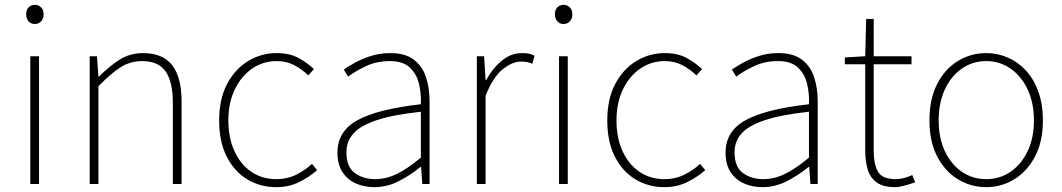

<svg xmlns="http://www.w3.org/2000/svg" viewBox="-20 -759 4381 792"><path d="M105 0V-527H141V0ZM124 -660Q108 -660 98 -671Q88 -682 88 -701Q88 -718 98 -728.5Q108 -739 124 -739Q139 -739 149.5 -728.5Q160 -718 160 -701Q160 -682 149.5 -671Q139 -660 124 -660Z M350 0V-527H380L386 -443H388Q429 -484 472 -512Q515 -540 570 -540Q651 -540 690 -490.5Q729 -441 729 -339V0H693V-334Q693 -421 663.5 -464Q634 -507 566 -507Q517 -507 476.5 -481Q436 -455 386 -403V0Z M1120 13Q1053 13 999.5 -19.5Q946 -52 915 -113.5Q884 -175 884 -262Q884 -351 917 -413Q950 -475 1004 -507.5Q1058 -540 1121 -540Q1175 -540 1212 -519.5Q1249 -499 1275 -474L1252 -448Q1226 -473 1194 -490Q1162 -507 1121 -507Q1065 -507 1020 -476Q975 -445 948.5 -390Q922 -335 922 -262Q922 -190 947 -135.5Q972 -81 1016.5 -50.5Q1061 -20 1121 -20Q1165 -20 1202 -38.5Q1239 -57 1267 -83L1288 -57Q1255 -28 1213 -7.5Q1171 13 1120 13Z M1524 13Q1483 13 1448.5 -2Q1414 -17 1393 -48.5Q1372 -80 1372 -130Q1372 -218 1455 -263.5Q1538 -309 1716 -329Q1718 -372 1708.5 -412.5Q1699 -453 1671 -480Q1643 -507 1588 -507Q1532 -507 1487 -485Q1442 -463 1416 -443L1398 -472Q1415 -484 1443.5 -500Q1472 -516 1509.5 -528Q1547 -540 1590 -540Q1652 -540 1687.5 -512.5Q1723 -485 1737.5 -440Q1752 -395 1752 -341V0H1722L1717 -70H1714Q1674 -37 1625.5 -12Q1577 13 1524 13ZM1527 -20Q1574 -20 1619 -42.5Q1664 -65 1716 -109V-298Q1602 -286 1534.5 -263.5Q1467 -241 1438 -208.5Q1409 -176 1409 -131Q1409 -70 1444 -45Q1479 -20 1527 -20Z M1947 0V-527H1977L1983 -428H1985Q2011 -476 2049 -508Q2087 -540 2134 -540Q2148 -540 2160 -538Q2172 -536 2185 -529L2176 -496Q2163 -501 2154 -503Q2145 -505 2129 -505Q2094 -505 2054 -473.5Q2014 -442 1983 -364V0Z M2286 0V-527H2322V0ZM2305 -660Q2289 -660 2279 -671Q2269 -682 2269 -701Q2269 -718 2279 -728.5Q2289 -739 2305 -739Q2320 -739 2330.5 -728.5Q2341 -718 2341 -701Q2341 -682 2330.5 -671Q2320 -660 2305 -660Z M2721 13Q2654 13 2600.5 -19.5Q2547 -52 2516 -113.5Q2485 -175 2485 -262Q2485 -351 2518 -413Q2551 -475 2605 -507.5Q2659 -540 2722 -540Q2776 -540 2813 -519.5Q2850 -499 2876 -474L2853 -448Q2827 -473 2795 -490Q2763 -507 2722 -507Q2666 -507 2621 -476Q2576 -445 2549.5 -390Q2523 -335 2523 -262Q2523 -190 2548 -135.5Q2573 -81 2617.5 -50.5Q2662 -20 2722 -20Q2766 -20 2803 -38.5Q2840 -57 2868 -83L2889 -57Q2856 -28 2814 -7.5Q2772 13 2721 13Z M3125 13Q3084 13 3049.5 -2Q3015 -17 2994 -48.5Q2973 -80 2973 -130Q2973 -218 3056 -263.5Q3139 -309 3317 -329Q3319 -372 3309.5 -412.5Q3300 -453 3272 -480Q3244 -507 3189 -507Q3133 -507 3088 -485Q3043 -463 3017 -443L2999 -472Q3016 -484 3044.5 -500Q3073 -516 3110.5 -528Q3148 -540 3191 -540Q3253 -540 3288.5 -512.5Q3324 -485 3338.5 -440Q3353 -395 3353 -341V0H3323L3318 -70H3315Q3275 -37 3226.5 -12Q3178 13 3125 13ZM3128 -20Q3175 -20 3220 -42.5Q3265 -65 3317 -109V-298Q3203 -286 3135.5 -263.5Q3068 -241 3039 -208.5Q3010 -176 3010 -131Q3010 -70 3045 -45Q3080 -20 3128 -20Z M3673 13Q3624 13 3597 -6Q3570 -25 3559.5 -59.5Q3549 -94 3549 -140V-494H3465V-522L3549 -527L3553 -681H3584V-527H3740V-494H3584V-135Q3584 -84 3601 -52Q3618 -20 3676 -20Q3691 -20 3710 -25Q3729 -30 3743 -37L3755 -7Q3732 1 3709.5 7Q3687 13 3673 13Z M4048 13Q3985 13 3931.5 -19.5Q3878 -52 3846 -113.5Q3814 -175 3814 -262Q3814 -351 3846 -413Q3878 -475 3931.5 -507.5Q3985 -540 4048 -540Q4095 -540 4137.5 -521.5Q4180 -503 4212.5 -467.5Q4245 -432 4263.5 -380Q4282 -328 4282 -262Q4282 -175 4249.5 -113.5Q4217 -52 4164 -19.5Q4111 13 4048 13ZM4048 -20Q4104 -20 4148.5 -50.5Q4193 -81 4219 -135.5Q4245 -190 4245 -262Q4245 -335 4219 -390Q4193 -445 4148.5 -476Q4104 -507 4048 -507Q3992 -507 3947.5 -476Q3903 -445 3877.5 -390Q3852 -335 3852 -262Q3852 -190 3877.5 -135.5Q3903 -81 3947.5 -50.5Q3992 -20 4048 -20Z"/></svg>

Font: Noto Sans TC
Style: Regular
Weight: 100
Designer: Ryoko NISHIZUKA 西塚涼子 (kana, bopomofo & ideographs); Paul D. Hunt (Latin, Greek & Cyrillic); Sandoll Communications 산돌커뮤니
Foundry: Adobe
Version: Version 2.004;hotconv 1.0.118;makeotfexe 2.5.65603